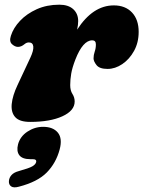

<svg xmlns="http://www.w3.org/2000/svg" viewBox="-20 -507 612 819"><path d="M56.5 -307Q44 -307 31.2 -318.5Q18.5 -330 26.5 -354.5Q37 -388 65.5 -418.2Q94 -448.5 137 -467.8Q180 -487 233 -487Q271.5 -487 292.5 -467.8Q313.5 -448.5 313.5 -417Q313.5 -402 309 -380.5Q376 -484 465.5 -484Q514.5 -484 543 -453.8Q571.5 -423.5 571.5 -371Q571.5 -325.5 551.8 -289.8Q532 -254 501.5 -233.5Q471 -213 439 -213Q404.5 -213 391.8 -229.2Q379 -245.5 379 -258Q379 -272.5 384 -286.8Q389 -301 389 -317.5Q389 -335 373.5 -335Q333.5 -335 301.5 -253Q288 -218 283.8 -193Q279.5 -168 279.5 -144Q279.5 -121 289 -106.2Q298.5 -91.5 298.5 -74Q298.5 -35 246.2 -11Q194 13 108.5 13Q63 13 44.8 -7.5Q26.5 -28 30 -63.5Q33.5 -99 54.5 -143.5L109.5 -261Q124 -292 122 -309Q120 -326 103 -326Q93.5 -326 85 -319Q71 -307 56.5 -307ZM109.5 172Q75 172 62.2 154.8Q49.5 137.5 57 108.5Q66 75 97 54.5Q128 34 164 34Q206.5 34 226.8 58.8Q247 83.5 234.5 130.5Q219 188.5 179.5 228.8Q140 269 60 289.5Q38 295.5 27.5 288Q17 280.5 18 265.5Q19 251 29 239.8Q39 228.5 59.5 223Q104.5 210.5 118 202.5Q131.5 194.5 134 185Q137.5 172 119.5 172Z"/></svg>

Font: Fraunces 9pt SuperSoft Black
Style: Italic
Weight: 900
Italic angle: -16°
Version: Version 1.000;[0bf87f6ff]